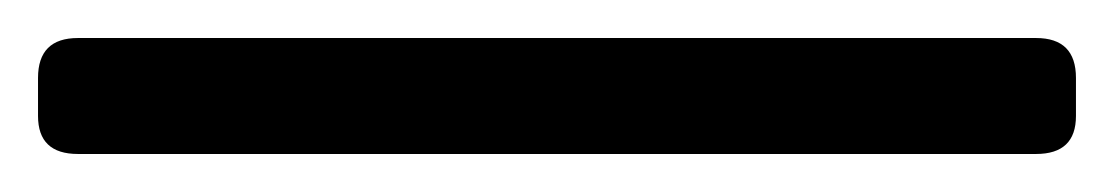

<svg xmlns="http://www.w3.org/2000/svg" viewBox="-20 4 586 101"><path d="M21 85Q0 85 0 65V45Q0 24 21 24H525Q546 24 546 45V65Q546 85 525 85Z"/></svg>

Font: Pitagon Sans Medium
Style: Regular
Weight: 500
Designer: Travis Tran
Foundry: Pitagon
Version: Version 1.001; ttfautohint (v1.8.4.7-5d5b);gftools[0.9.26]